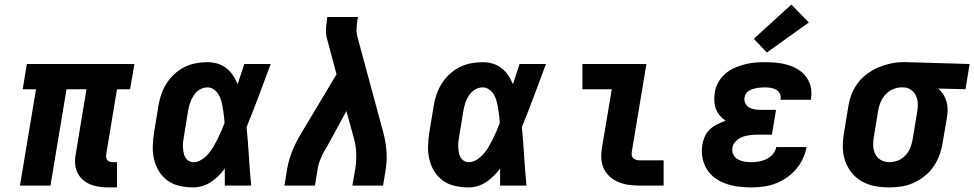

<svg xmlns="http://www.w3.org/2000/svg" viewBox="-20 -809 4247 837"><path d="M453 8Q432 8 411.5 5Q391 2 373 -5.5Q355 -13 340.5 -26Q326 -39 317.5 -56.5Q309 -74 307.5 -94.5Q306 -115 310 -136L357 -420H270L200 0H67L137 -420H79L97 -530H566L547 -420H490L443 -136Q442 -129 443 -122.5Q444 -116 448 -111Q452 -106 458 -104Q464 -102 471 -102H490V8Z M823 8Q793 8 763.5 1.5Q734 -5 711 -21.5Q688 -38 673 -62.5Q658 -87 651.5 -115Q645 -143 646 -173.5Q647 -204 652 -234L670 -344Q674 -370 682 -394.5Q690 -419 704 -442Q718 -465 738.5 -484.5Q759 -504 783 -516Q807 -528 832.5 -533Q858 -538 884 -538Q907 -538 928.5 -531.5Q950 -525 967 -511.5Q984 -498 996 -480Q1008 -462 1016 -442Q1023 -464 1030.5 -486Q1038 -508 1045 -530H1160Q1134 -461 1108.5 -392Q1083 -323 1055 -255Q1061 -191 1065 -127.5Q1069 -64 1075 0H960Q960 -18 960 -36.5Q960 -55 960 -74Q947 -57 932 -42Q917 -27 899.5 -15.5Q882 -4 862.5 2Q843 8 823 8ZM823 -102Q841 -102 858 -112.5Q875 -123 888 -138Q901 -153 910.5 -169.5Q920 -186 928.5 -203Q937 -220 944.5 -237.5Q952 -255 959 -273Q958 -289 956 -305Q954 -321 951.5 -336.5Q949 -352 945 -367.5Q941 -383 933.5 -396Q926 -409 913 -418.5Q900 -428 884 -428Q866 -428 850 -418Q834 -408 824 -392.5Q814 -377 808.5 -360Q803 -343 800 -326L782 -216Q780 -204 778.5 -192.5Q777 -181 777.5 -169Q778 -157 780 -145.5Q782 -134 787 -124.5Q792 -115 801.5 -108.5Q811 -102 823 -102Z M1220 0 1232 -74Q1239 -114 1255.5 -154Q1272 -194 1295 -231L1447 -485L1411 -620Q1407 -633 1404 -646Q1401 -659 1401 -672.5Q1401 -686 1402.5 -700Q1404 -714 1406 -728L1407 -735H1541L1539 -728Q1536 -708 1534.5 -688Q1533 -668 1538 -649L1651 -231Q1661 -194 1664.5 -154Q1668 -114 1662 -74L1650 0H1516L1529 -74Q1534 -106 1533 -139Q1532 -172 1524 -202L1490 -325L1409 -176Q1402 -164 1394.5 -151.5Q1387 -139 1381.5 -126.5Q1376 -114 1371.5 -100.5Q1367 -87 1365 -74L1353 0Z M2023 8Q1993 8 1963.5 1.5Q1934 -5 1911 -21.5Q1888 -38 1873 -62.5Q1858 -87 1851.5 -115Q1845 -143 1846 -173.5Q1847 -204 1852 -234L1870 -344Q1874 -370 1882 -394.5Q1890 -419 1904 -442Q1918 -465 1938.5 -484.5Q1959 -504 1983 -516Q2007 -528 2032.5 -533Q2058 -538 2084 -538Q2107 -538 2128.5 -531.5Q2150 -525 2167 -511.5Q2184 -498 2196 -480Q2208 -462 2216 -442Q2223 -464 2230.5 -486Q2238 -508 2245 -530H2360Q2334 -461 2308.5 -392Q2283 -323 2255 -255Q2261 -191 2265 -127.5Q2269 -64 2275 0H2160Q2160 -18 2160 -36.5Q2160 -55 2160 -74Q2147 -57 2132 -42Q2117 -27 2099.5 -15.5Q2082 -4 2062.5 2Q2043 8 2023 8ZM2023 -102Q2041 -102 2058 -112.5Q2075 -123 2088 -138Q2101 -153 2110.5 -169.5Q2120 -186 2128.5 -203Q2137 -220 2144.5 -237.5Q2152 -255 2159 -273Q2158 -289 2156 -305Q2154 -321 2151.5 -336.5Q2149 -352 2145 -367.5Q2141 -383 2133.5 -396Q2126 -409 2113 -418.5Q2100 -428 2084 -428Q2066 -428 2050 -418Q2034 -408 2024 -392.5Q2014 -377 2008.5 -360Q2003 -343 2000 -326L1982 -216Q1980 -204 1978.5 -192.5Q1977 -181 1977.5 -169Q1978 -157 1980 -145.5Q1982 -134 1987 -124.5Q1992 -115 2001.5 -108.5Q2011 -102 2023 -102Z M2769 0Q2746 0 2722.5 -3Q2699 -6 2678 -14.5Q2657 -23 2640 -37.5Q2623 -52 2613 -72.5Q2603 -93 2601.5 -116.5Q2600 -140 2604 -164L2647 -420H2519V-530H2798L2734 -146Q2733 -138 2734.5 -130.5Q2736 -123 2741.5 -118.5Q2747 -114 2754.5 -112Q2762 -110 2769 -110H2873V0Z M3256 8Q3227 8 3199 4.5Q3171 1 3145 -8Q3119 -17 3097 -33Q3075 -49 3061 -72Q3047 -95 3042 -123Q3037 -151 3042 -179Q3045 -197 3053 -215Q3061 -233 3075.5 -246Q3090 -259 3107.5 -267.5Q3125 -276 3143 -283Q3129 -292 3118 -305Q3107 -318 3101 -334Q3095 -350 3094 -368.5Q3093 -387 3096 -405Q3099 -427 3110.5 -448.5Q3122 -470 3140 -486Q3158 -502 3180 -512Q3202 -522 3224.5 -528Q3247 -534 3270 -536Q3293 -538 3315 -538Q3341 -538 3366 -535.5Q3391 -533 3414.5 -526Q3438 -519 3458.5 -506.5Q3479 -494 3493.5 -475Q3508 -456 3514 -432Q3520 -408 3516 -383Q3516 -380 3515.5 -378Q3515 -376 3515 -374H3383Q3383 -375 3383 -375.5Q3383 -376 3383 -377Q3385 -389 3379.5 -400.5Q3374 -412 3363.5 -418Q3353 -424 3340.5 -426Q3328 -428 3315 -428Q3307 -428 3298 -427.5Q3289 -427 3280.5 -425.5Q3272 -424 3263 -421.5Q3254 -419 3246 -414Q3238 -409 3232.5 -401.5Q3227 -394 3226 -385Q3223 -372 3229 -359.5Q3235 -347 3246 -340.5Q3257 -334 3270.5 -332Q3284 -330 3298 -330H3363L3345 -222H3280Q3270 -222 3259 -221Q3248 -220 3237.5 -218Q3227 -216 3216 -212Q3205 -208 3196 -201Q3187 -194 3180.5 -184.5Q3174 -175 3173 -164Q3170 -149 3177 -135Q3184 -121 3197 -114Q3210 -107 3225 -104.5Q3240 -102 3256 -102Q3272 -102 3289 -105Q3306 -108 3321.5 -115.5Q3337 -123 3349 -137Q3361 -151 3364 -168H3496Q3491 -141 3479.5 -116.5Q3468 -92 3450 -71Q3432 -50 3408.5 -34Q3385 -18 3359.5 -8.5Q3334 1 3307.5 4.5Q3281 8 3256 8ZM3323 -580 3266 -640 3430 -789 3506 -711Z M3855 8Q3823 8 3792.5 2Q3762 -4 3736 -19Q3710 -34 3691.5 -57.5Q3673 -81 3663.5 -110Q3654 -139 3654 -170.5Q3654 -202 3660 -234L3678 -344Q3682 -371 3692 -397Q3702 -423 3719 -446Q3736 -469 3759.5 -486.5Q3783 -504 3809 -515Q3835 -526 3862 -532Q3889 -538 3916 -538Q3920 -538 3924.5 -538Q3929 -538 3933 -538L4207 -530L4189 -420L4070 -423Q4083 -412 4092 -398Q4101 -384 4106 -367Q4111 -350 4111 -332Q4111 -314 4108 -296L4089 -186Q4085 -159 4075.5 -133Q4066 -107 4050 -83.5Q4034 -60 4011 -41.5Q3988 -23 3962 -11.5Q3936 0 3909 4Q3882 8 3855 8ZM3857 -102Q3876 -102 3895 -109.5Q3914 -117 3928 -132.5Q3942 -148 3949 -166.5Q3956 -185 3959 -204L3977 -314Q3981 -333 3981 -352Q3981 -371 3974.5 -388Q3968 -405 3953.5 -416Q3939 -427 3920 -428H3915Q3913 -428 3911.5 -428Q3910 -428 3909 -428Q3890 -428 3871.5 -419.5Q3853 -411 3839.5 -396Q3826 -381 3818.5 -363Q3811 -345 3808 -326L3790 -216Q3786 -196 3786.5 -176Q3787 -156 3795 -138.5Q3803 -121 3820 -111.5Q3837 -102 3857 -102Z"/></svg>

Font: Iosevka Curly Slab XBdExObl
Style: Regular
Weight: 800
Width: 7
Italic angle: -9°
Monospace: yes
Designer: Belleve Invis
Foundry: Belleve Invis
Version: Version 11.1.0; ttfautohint (v1.8.3)